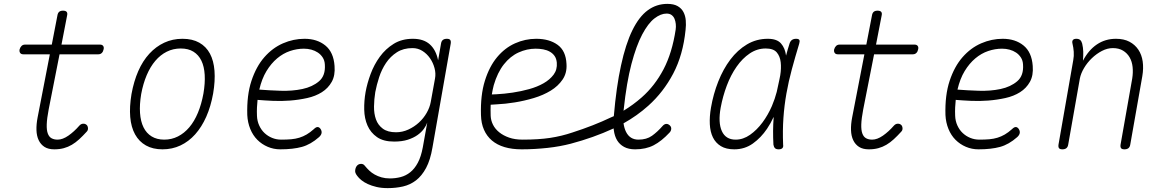

<svg xmlns="http://www.w3.org/2000/svg" viewBox="-20 -760 6040 990"><path d="M496 -530Q507 -530 512 -523Q517 -516 514 -505Q512 -494 505 -487Q498 -480 487 -480H287L231 -196Q222 -149 221 -119Q220 -89 226.5 -71.5Q233 -54 246 -47Q259 -40 277 -40Q303 -40 332.5 -60.5Q362 -81 389 -112Q397 -121 407 -122Q417 -123 424 -118Q432 -113 433.5 -101Q435 -89 427 -81Q407 -59 388.5 -42Q370 -25 350.5 -13.5Q331 -2 309 4Q287 10 260 10Q229 10 209.5 -2.5Q190 -15 179.5 -37Q169 -59 168 -89Q167 -119 174 -155L237 -480H100Q89 -480 84 -487Q79 -494 81 -505Q84 -516 91 -523Q98 -530 109 -530H247L276 -680Q278 -693 285 -699Q292 -705 305 -705Q318 -705 323.5 -699Q329 -693 326 -680L297 -530Z M818 10Q768 10 732.5 -10Q697 -30 676.5 -67Q656 -104 651.5 -156.5Q647 -209 658 -275Q670 -341 693 -393.5Q716 -446 750 -483Q784 -520 827 -540Q870 -560 921 -560Q972 -560 1007.5 -540Q1043 -520 1062.5 -483.5Q1082 -447 1086 -395Q1090 -343 1079 -278Q1067 -211 1043.5 -158Q1020 -105 986.5 -67.5Q953 -30 910.5 -10Q868 10 818 10ZM827 -40Q865 -40 897.5 -56.5Q930 -73 956 -103.5Q982 -134 1000.5 -178.5Q1019 -223 1029 -278Q1038 -331 1035.5 -374Q1033 -417 1018.5 -447Q1004 -477 977.5 -493.5Q951 -510 912 -510Q873 -510 840 -493.5Q807 -477 781 -446.5Q755 -416 736.5 -372.5Q718 -329 708 -275Q699 -221 702 -177.5Q705 -134 720 -103.5Q735 -73 762 -56.5Q789 -40 827 -40Z M1633 -95Q1640 -84 1638 -73.5Q1636 -63 1625 -53Q1582 -15 1536.5 -2.5Q1491 10 1425 10Q1391 10 1360.5 -3Q1330 -16 1307 -39Q1284 -62 1270.5 -95Q1257 -128 1255 -167Q1252 -269 1276.5 -343Q1301 -417 1343 -465Q1385 -513 1439 -536.5Q1493 -560 1550 -560Q1615 -560 1657.5 -525.5Q1700 -491 1705 -420Q1709 -371 1690.5 -338Q1672 -305 1639.5 -284.5Q1607 -264 1564 -254.5Q1521 -245 1476 -241.5Q1431 -238 1387 -240Q1343 -242 1308 -245Q1306 -226 1305 -206Q1304 -186 1305 -163Q1306 -136 1316.5 -113Q1327 -90 1344 -74Q1361 -58 1383 -49Q1405 -40 1430 -40Q1459 -40 1481.5 -42Q1504 -44 1523.5 -50Q1543 -56 1561 -66.5Q1579 -77 1598 -94Q1609 -105 1617.5 -105Q1626 -105 1633 -95ZM1317 -298Q1366 -294 1426.5 -292Q1487 -290 1539 -301Q1591 -312 1625 -341Q1659 -370 1655 -427Q1654 -448 1644 -463.5Q1634 -479 1619 -489Q1604 -499 1585.5 -504Q1567 -509 1547 -509Q1511 -509 1475.5 -497Q1440 -485 1409 -459Q1378 -433 1354 -393.5Q1330 -354 1317 -298Z M2183 -128Q2178 -113 2165.5 -95.5Q2153 -78 2132.5 -63.5Q2112 -49 2082.5 -39.5Q2053 -30 2012 -30Q1957 -30 1924 -53Q1891 -76 1875 -112.5Q1859 -149 1858 -194.5Q1857 -240 1865 -285Q1873 -330 1891 -378.5Q1909 -427 1938.5 -467.5Q1968 -508 2010 -534Q2052 -560 2109 -560Q2164 -560 2196 -531.5Q2228 -503 2239 -449L2254 -535Q2256 -548 2263.5 -554Q2271 -560 2284 -560Q2297 -560 2301.5 -554Q2306 -548 2304 -535L2210 0Q2199 65 2177 106Q2155 147 2125 170Q2095 193 2058 201.5Q2021 210 1979 210Q1947 210 1921.5 204Q1896 198 1876.5 189Q1857 180 1843.5 169Q1830 158 1822 147Q1815 138 1812.5 130.5Q1810 123 1812 114Q1813 108 1815.5 102.5Q1818 97 1822 93Q1826 89 1831 87Q1836 85 1842 85Q1847 85 1852 87Q1857 89 1863 97Q1872 108 1884 119.5Q1896 131 1912 140Q1928 149 1947.5 154.5Q1967 160 1990 160Q2019 160 2046 153Q2073 146 2095.5 128Q2118 110 2134.5 79Q2151 48 2160 0ZM2022 -78Q2055 -78 2085.5 -92Q2116 -106 2140 -128Q2164 -150 2180 -178Q2196 -206 2201 -234L2223 -355Q2228 -381 2220.5 -409Q2213 -437 2197 -460Q2181 -483 2158 -497.5Q2135 -512 2107 -512Q2060 -512 2026.5 -490.5Q1993 -469 1970.5 -435.5Q1948 -402 1935 -362Q1922 -322 1915 -285Q1909 -248 1908.5 -211Q1908 -174 1918.5 -144.5Q1929 -115 1954 -96.5Q1979 -78 2022 -78Z M3255 10Q3221 10 3198 -2.5Q3175 -15 3162 -36.5Q3149 -58 3145 -89Q3144 -93 3144 -98Q3143 -97 3142 -97Q3040 -50 2923 -19Q2896 -12 2866 -6.5Q2836 -1 2804 2.5Q2772 6 2738 8Q2704 10 2670 10Q2620 10 2581.5 -1.5Q2543 -13 2516.5 -35.5Q2490 -58 2475.5 -91Q2461 -124 2460 -167Q2457 -269 2480 -343Q2503 -417 2543 -465Q2583 -513 2635.5 -536.5Q2688 -560 2745 -560Q2812 -560 2855 -529Q2898 -498 2901 -430Q2904 -384 2881 -350Q2858 -316 2819.5 -292.5Q2781 -269 2732.5 -254.5Q2684 -240 2634.5 -232Q2585 -224 2541 -222Q2524 -221 2510 -220Q2509 -193 2510 -163Q2511 -139 2522 -117Q2533 -95 2554 -78Q2575 -61 2605 -50.5Q2635 -40 2675 -40Q2757 -40 2816.5 -49Q2876 -58 2932 -77Q3041 -112 3131 -155L3145 -161Q3158 -313 3182 -422Q3206 -533 3240.5 -603.5Q3275 -674 3320 -707Q3365 -740 3421 -740Q3454 -740 3474 -728.5Q3494 -717 3504 -698Q3514 -679 3516 -655Q3518 -631 3515 -606Q3502 -477 3451.5 -381Q3401 -285 3323 -215Q3265 -163 3195 -124Q3199 -98 3208 -80Q3218 -60 3234 -50Q3250 -40 3272 -40Q3314 -40 3342 -60Q3370 -80 3397 -111Q3405 -120 3414.5 -121Q3424 -122 3433 -114Q3442 -106 3441 -95Q3440 -84 3432 -76Q3391 -32 3350.5 -11Q3310 10 3255 10ZM3195 -189Q3246 -220 3289 -258Q3357 -318 3401.5 -403Q3446 -488 3464 -608Q3466 -622 3464.5 -636.5Q3463 -651 3458 -663Q3453 -675 3443 -682.5Q3433 -690 3417 -690Q3387 -690 3354.5 -665Q3322 -640 3291.5 -582.5Q3261 -525 3236 -430.5Q3211 -336 3196 -196Q3196 -192 3195 -189ZM2516 -273Q2527 -273 2540 -274Q2580 -276 2623.5 -282.5Q2667 -289 2708.5 -300.5Q2750 -312 2782.5 -330.5Q2815 -349 2834.5 -375Q2854 -401 2851 -437Q2849 -458 2839.5 -471.5Q2830 -485 2815 -493.5Q2800 -502 2781 -505.5Q2762 -509 2742 -509Q2697 -509 2654 -489.5Q2611 -470 2578 -428Q2545 -386 2526 -321Q2520 -298 2516 -273Z M3766 10Q3724 10 3697 -6.5Q3670 -23 3656 -51.5Q3642 -80 3640 -119.5Q3638 -159 3646 -205Q3658 -275 3683.5 -339.5Q3709 -404 3746 -453Q3783 -502 3831.5 -531Q3880 -560 3939 -560Q3986 -560 4007 -536Q4028 -512 4033 -474V-473Q4041 -504 4051 -535Q4055 -548 4063.5 -554Q4072 -560 4085 -560Q4098 -560 4101.5 -554Q4105 -548 4101 -535Q4080 -466 4063 -403Q4046 -340 4035 -278Q4024 -216 4019.5 -151.5Q4015 -87 4018 -14Q4020 -2 4014 4Q4008 10 3995 10Q3982 10 3976 4Q3970 -2 3968 -14Q3964 -87 3969 -152V-157Q3954 -124 3935 -96Q3904 -50 3862 -20Q3820 10 3766 10ZM3773 -40Q3812 -40 3847.5 -65Q3883 -90 3911.5 -128.5Q3940 -167 3960 -213Q3976 -251 3985 -286Q3991 -316 3998 -346Q4000 -358 4003 -371Q4009 -408 4005.5 -439Q4002 -470 3985 -490Q3968 -510 3928 -510Q3884 -510 3846 -484.5Q3808 -459 3778 -416Q3748 -373 3727.5 -318.5Q3707 -264 3696 -205Q3682 -128 3702 -84Q3722 -40 3773 -40Z M4696 -530Q4707 -530 4712 -523Q4717 -516 4714 -505Q4712 -494 4705 -487Q4698 -480 4687 -480H4487L4431 -196Q4422 -149 4421 -119Q4420 -89 4426.5 -71.5Q4433 -54 4446 -47Q4459 -40 4477 -40Q4503 -40 4532.5 -60.5Q4562 -81 4589 -112Q4597 -121 4607 -122Q4617 -123 4624 -118Q4632 -113 4633.5 -101Q4635 -89 4627 -81Q4607 -59 4588.5 -42Q4570 -25 4550.5 -13.5Q4531 -2 4509 4Q4487 10 4460 10Q4429 10 4409.5 -2.5Q4390 -15 4379.5 -37Q4369 -59 4368 -89Q4367 -119 4374 -155L4437 -480H4300Q4289 -480 4284 -487Q4279 -494 4281 -505Q4284 -516 4291 -523Q4298 -530 4309 -530H4447L4476 -680Q4478 -693 4485 -699Q4492 -705 4505 -705Q4518 -705 4523.5 -699Q4529 -693 4526 -680L4497 -530Z M5233 -95Q5240 -84 5238 -73.5Q5236 -63 5225 -53Q5182 -15 5136.5 -2.5Q5091 10 5025 10Q4991 10 4960.5 -3Q4930 -16 4907 -39Q4884 -62 4870.5 -95Q4857 -128 4855 -167Q4852 -269 4876.5 -343Q4901 -417 4943 -465Q4985 -513 5039 -536.5Q5093 -560 5150 -560Q5215 -560 5257.5 -525.5Q5300 -491 5305 -420Q5309 -371 5290.5 -338Q5272 -305 5239.5 -284.5Q5207 -264 5164 -254.5Q5121 -245 5076 -241.5Q5031 -238 4987 -240Q4943 -242 4908 -245Q4906 -226 4905 -206Q4904 -186 4905 -163Q4906 -136 4916.5 -113Q4927 -90 4944 -74Q4961 -58 4983 -49Q5005 -40 5030 -40Q5059 -40 5081.5 -42Q5104 -44 5123.5 -50Q5143 -56 5161 -66.5Q5179 -77 5198 -94Q5209 -105 5217.5 -105Q5226 -105 5233 -95ZM4917 -298Q4966 -294 5026.5 -292Q5087 -290 5139 -301Q5191 -312 5225 -341Q5259 -370 5255 -427Q5254 -448 5244 -463.5Q5234 -479 5219 -489Q5204 -499 5185.5 -504Q5167 -509 5147 -509Q5111 -509 5075.5 -497Q5040 -485 5009 -459Q4978 -433 4954 -393.5Q4930 -354 4917 -298Z M5530 -560Q5543 -560 5550 -553.5Q5557 -547 5560 -535Q5565 -514 5565.5 -493Q5566 -472 5564 -447Q5593 -502 5636 -531Q5679 -560 5734 -560Q5775 -560 5803.5 -545Q5832 -530 5849.5 -504Q5867 -478 5872 -443Q5877 -408 5870 -367L5808 -15Q5806 -2 5798.5 4Q5791 10 5778 10Q5765 10 5760.5 4Q5756 -2 5758 -15L5818 -355Q5823 -386 5820 -414.5Q5817 -443 5804.5 -464.5Q5792 -486 5770.5 -499Q5749 -512 5718 -512Q5690 -512 5662 -497.5Q5634 -483 5610 -460Q5586 -437 5569.5 -409Q5553 -381 5548 -355L5488 -15Q5486 -2 5478.5 4Q5471 10 5458 10Q5445 10 5440.5 4Q5436 -2 5438 -15L5514 -450Q5518 -471 5516.5 -493Q5515 -515 5510 -535Q5507 -547 5512 -553.5Q5517 -560 5530 -560Z"/></svg>

Font: Maple Mono Thin
Style: Italic
Weight: 250
Italic angle: -10°
Monospace: yes
Designer: subframe7536
Version: Version 7.000